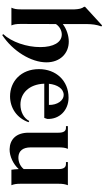

<svg xmlns="http://www.w3.org/2000/svg" viewBox="368 -1211 924 1700"><g transform="rotate(90 830.0 -361.0)"><path d="M282 73 291 81C432 -12 532 -174 532 -310C532 -432 452 -508 348 -508C295 -508 236 -488 193 -455V-666C194 -717 198 -753 214 -797L205 -803L40 -652V-644C56 -623 61 -599 63 -559V-84C63 -44 59 -24 48 0H205C196 -22 192 -43 192 -80L193 -394C214 -426 250 -446 285 -446C356 -446 397 -371 397 -256C397 -134 352 -3 282 73Z M833 12C935 12 1026 -48 1062 -152L1051 -158C1026 -108 968 -80 906 -80C808 -80 726 -154 721 -291H1024L1033 -317C1038 -426 955 -506 845 -506C694 -506 592 -395 592 -244C592 -84 702 12 833 12ZM722 -332C729 -406 765 -463 821 -463C869 -463 911 -407 909 -332Z M1301 16C1364 17 1435 -17 1477 -65C1478 -39 1481 -14 1483 0H1620C1611 -22 1607 -43 1607 -80V-416C1607 -456 1611 -476 1620 -500H1415V-483H1431C1462 -483 1477 -463 1477 -417V-109C1451 -77 1411 -60 1369 -62C1317 -65 1285 -100 1285 -171V-416C1285 -456 1288 -476 1298 -500H1097V-483H1112C1141 -483 1155 -462 1155 -416V-151C1155 -41 1216 14 1301 16Z"/></g></svg>

Font: Sinistre
Style: Bold
Weight: 700
Designer: Jules Durand
Foundry: Collletttivo
Version: Version 69.420;Glyphs 3.2 (3217)